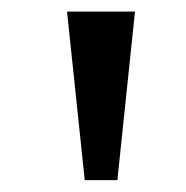

<svg xmlns="http://www.w3.org/2000/svg" viewBox="-20 -747 316 326"><path d="M93.8 -727.3H209.2L179.3 -441.1H123.9Z"/></svg>

Font: Cannonade Med
Style: Regular
Weight: 500
Designer: Rasmus Andersson
Foundry: rsms
Version: Version 3.012;git-f93a4a705